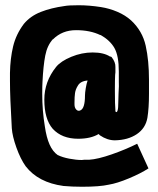

<svg xmlns="http://www.w3.org/2000/svg" viewBox="-20 -684 604 732"><path d="M420 -428V-408L419 -399Q418 -382 418 -341Q418 -282 420 -263Q419 -259 422.5 -257Q426 -255 428.5 -263.5Q431 -272 431 -295L432 -329Q434 -360 433 -371V-411Q433 -471 416.5 -500.5Q400 -530 363 -551V-550Q324 -569 270 -569Q217 -569 182 -534V-535Q160 -511 152.5 -472Q145 -433 142 -372Q141 -357 141 -327Q141 -261 151 -202Q157 -160 169 -133Q181 -106 201 -92L200 -93Q218 -84 244.5 -79Q271 -74 292 -74L301 -75H320Q353 -77 406 -95.5Q459 -114 503 -136L546 -42Q517 -23 471.5 -4Q426 15 395 20Q360 28 293 28Q255 28 222 25Q126 12 78 -50Q58 -78 42.5 -121.5Q27 -165 25 -195Q18 -314 18 -376V-406Q19 -461 30 -507Q41 -553 71 -593Q96 -623 135.5 -638.5Q175 -654 226 -661Q241 -664 280 -664Q320 -664 365 -657Q397 -652 427.5 -639Q458 -626 480 -606Q523 -566 535.5 -509.5Q548 -453 548 -380V-326Q548 -272 542 -235Q535 -195 501.5 -172.5Q468 -150 418 -149Q389 -149 361 -168Q356 -173 356 -173Q326 -155 278 -155Q216 -155 181 -193Q149 -230 149 -304Q149 -373 194 -429Q212 -451 252 -467.5Q292 -484 333 -484Q376 -484 400 -468L399 -469L405 -467Q421 -447 420 -428ZM304 -320Q304 -330 307 -348Q310 -366 314 -377Q286 -375 276 -356Q268 -343 266 -329Q264 -315 264 -293V-286Q264 -273 271 -266Q278 -259 286 -263Q304 -270 304 -320Z"/></svg>

Font: Londrina Solid Black
Style: Regular
Weight: 900
Designer: Marcelo Magalhaes
Foundry: Marcelo Magalhães
Version: Version 1.002